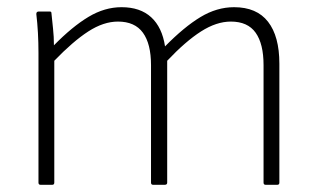

<svg xmlns="http://www.w3.org/2000/svg" viewBox="-20 -514 885 534"><path d="M93 0Q87 0 87 -6V-367Q87 -395 85.5 -422.5Q84 -450 81 -475Q81 -482 88 -482H118Q123 -482 123 -478Q125 -457 127.5 -434.5Q130 -412 130 -388Q181 -440 226 -467Q271 -494 318 -494Q370 -494 400.5 -466Q431 -438 439 -385Q492 -439 537.5 -466.5Q583 -494 631 -494Q694 -494 725.5 -453.5Q757 -413 757 -337V-6Q757 0 751 0H719Q713 0 713 -6V-333Q713 -392 691 -423Q669 -454 622 -454Q582 -454 539 -426.5Q496 -399 445 -345V-6Q445 0 438 0H406Q400 0 400 -6V-333Q400 -392 377.5 -423Q355 -454 308 -454Q268 -454 225.5 -426.5Q183 -399 131 -345V-6Q131 0 125 0Z"/></svg>

Font: Sofia Sans ExtraLight
Style: Regular
Weight: 250
Version: Version 4.100-B